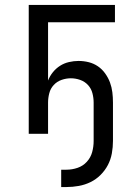

<svg xmlns="http://www.w3.org/2000/svg" viewBox="-20 -540 540 775"><path d="M227 215V145H248Q271 145 293 137.5Q315 130 330.5 113Q346 96 352 74Q358 52 358 29V-126Q358 -145 353 -164Q348 -183 335 -197Q322 -211 303.5 -217.5Q285 -224 266 -224Q247 -224 228.5 -217.5Q210 -211 197 -197Q184 -183 179 -164Q174 -145 174 -126V0H96V-520H444V-450H174V-215Q181 -233 193.5 -248.5Q206 -264 222.5 -274.5Q239 -285 258.5 -289.5Q278 -294 297 -294Q318 -294 338 -289Q358 -284 375 -272.5Q392 -261 404.5 -243.5Q417 -226 424 -207Q431 -188 433.5 -167.5Q436 -147 436 -126V29Q436 54 431.5 79Q427 104 415.5 126Q404 148 386 166Q368 184 345.5 195Q323 206 298 210.5Q273 215 248 215Z"/></svg>

Font: Moesevka
Style: Regular
Weight: 400
Monospace: yes
Designer: Belleve Invis
Foundry: Belleve Invis
Version: Version 32.5.0; ttfautohint (v1.8.4)